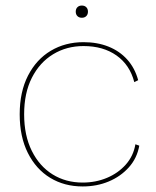

<svg xmlns="http://www.w3.org/2000/svg" viewBox="-20 -662 564 692"><path d="M281 -510Q331 -510 371 -494Q411 -478 438.5 -447.5Q466 -417 478 -373L464 -366Q448 -428 400 -462Q352 -496 281 -496Q220 -496 171.5 -466.5Q123 -437 95 -382Q67 -327 67 -250Q67 -174 94.5 -118.5Q122 -63 169.5 -33.5Q217 -4 278 -4Q325 -4 365.5 -21Q406 -38 433.5 -69Q461 -100 468 -142L482 -137Q474 -92 444.5 -59Q415 -26 372 -8Q329 10 278 10Q212 10 161 -21Q110 -52 80.5 -110.5Q51 -169 51 -250Q51 -331 81 -389.5Q111 -448 163 -479Q215 -510 281 -510ZM275 -642Q285 -642 291 -636Q297 -630 297 -620Q297 -610 291 -604Q285 -598 275 -598Q265 -598 259 -604Q253 -610 253 -620Q253 -630 259 -636Q265 -642 275 -642Z"/></svg>

Font: Work Sans Thin
Style: Regular
Weight: 250
Designer: Wei Huang
Foundry: Wei Huang
Version: Version 2.012